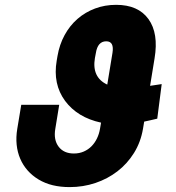

<svg xmlns="http://www.w3.org/2000/svg" viewBox="-20 -757 722 787"><path d="M50.8 -229 67.1 -327.4H222.7L206.7 -229Q198.9 -183.9 220.5 -155.5Q241.8 -127.8 282.7 -127.8Q305 -127.8 323.3 -135.8Q341.6 -143.8 355.1 -157.5Q368.6 -171.2 377.5 -189.6Q386.4 -208.1 389.9 -229L394.2 -254.3Q297.6 -275.2 246.8 -343.4Q196 -412.6 212.4 -508.2L215.6 -527Q223.7 -574.6 244.9 -613.3Q266 -652 297.6 -679.5Q329.2 -707 369.5 -722.1Q409.8 -737.2 456 -737.2Q546.2 -737.2 588.4 -679Q630.7 -620.7 613.6 -518.1L595.2 -405.2Q604.8 -406.6 616.7 -408.4Q628.6 -410.2 642.8 -412.3L624.6 -270.6Q608.3 -266.7 594.8 -263.7Q581.3 -260.7 571 -258.5L566.1 -229Q556.8 -174.4 529.3 -130.1Q501.8 -85.9 461.5 -54.9Q421.2 -23.8 370.9 -6.9Q320.7 9.9 265.6 9.9Q228 9.9 196.4 2.3Q164.8 -5.3 138.1 -21.3Q112.2 -36.9 93.2 -58.4Q74.2 -79.9 62.9 -106.4Q51.5 -132.8 48.3 -163.7Q45.1 -194.6 50.8 -229ZM419.7 -410.2 441.1 -540.8Q448.5 -587.7 415.5 -587.7Q380.3 -587.7 372.9 -539.4L369 -518.8Q355.8 -440 419.7 -410.2Z"/></svg>

Font: Inter P Extra Bold
Style: Italic
Weight: 800
Italic angle: 9.39999°
Designer: Rasmus Andersson
Foundry: rsms
Version: Version 3.018;git-588b23468